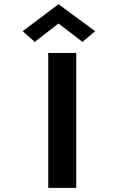

<svg xmlns="http://www.w3.org/2000/svg" viewBox="-20 -911 563 931"><path d="M349.6 -654.3H213.9V-122.1C213.9 -82 213.9 -40 213.9 0H349.6ZM148.4 -708 263.7 -796.9 379.9 -708 441.4 -759.8 263.7 -890.6 89.8 -759.8Z"/></svg>

Font: Sen-gleads
Style: Bold
Weight: 700
Designer: Kosal Sen, Philatype
Foundry: Philatype
Version: Version 1.004; ttfautohint (v1.8.3)